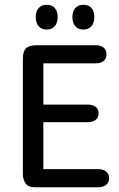

<svg xmlns="http://www.w3.org/2000/svg" viewBox="-20 -786 501 806"><path d="M162 -520H381Q403 -520 415 -530Q427 -540 427 -558Q427 -576 415 -586Q403 -596 381 -596H132Q102 -596 89 -583Q76 -570 76 -540V-56Q76 -33 87 -16.5Q98 0 125 0H391Q413 0 425.5 -10Q438 -20 438 -38Q438 -56 425.5 -66Q413 -76 391 -76H162V-273H348Q369 -273 381.5 -283Q394 -293 394 -310Q394 -328 381.5 -337.5Q369 -347 348 -347H162ZM176 -766Q155 -766 142.5 -752.5Q130 -739 130 -715Q130 -690 142 -676Q154 -662 176 -662Q198 -662 210 -676Q222 -690 222 -715Q222 -739 210 -752.5Q198 -766 176 -766ZM330 -766Q309 -766 296.5 -752.5Q284 -739 284 -715Q284 -690 296 -676Q308 -662 330 -662Q352 -662 364 -676Q376 -690 376 -715Q376 -739 364 -752.5Q352 -766 330 -766Z"/></svg>

Font: Beiruti Medium
Style: Regular
Weight: 500
Designer: Arlette Boutros
Foundry: Boutros
Version: Version 1.41